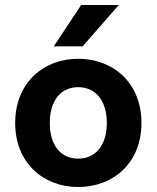

<svg xmlns="http://www.w3.org/2000/svg" viewBox="-20 -739 629 771"><path d="M548 -245C548 -408 433 -503 294 -503C156 -503 41 -408 41 -245C41 -83 156 12 294 12C433 12 548 -83 548 -245ZM409 -245C409 -156 364 -102 294 -102C224 -102 180 -155 180 -245C180 -335 224 -389 294 -389C364 -389 409 -335 409 -245ZM196 -553H312L457 -719H306Z"/></svg>

Font: Falling Sky
Style: SeBd
Weight: 600
Designer: Paul D. Hunt
Foundry: Adobe Systems Incorporated
Version: Version 1.02